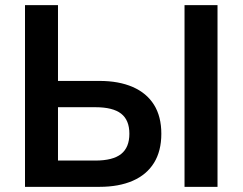

<svg xmlns="http://www.w3.org/2000/svg" viewBox="-20 -725 941 745"><path d="M77 0V-705H205V-411H366Q441 -411 495 -387.5Q549 -364 577.5 -318.5Q606 -273 606 -206Q606 -139 577.5 -93Q549 -47 495 -23.5Q441 0 366 0ZM205 -102H350Q418 -102 450 -127.5Q482 -153 482 -206Q482 -259 450 -284Q418 -309 350 -309H205ZM696 0V-705H824V0Z"/></svg>

Font: NunitoSans3
Style: Bold
Weight: 700
Designer: Vernon Adams
Foundry: Vernon Adams
Version: Version 3.101;gftools[0.9.27]